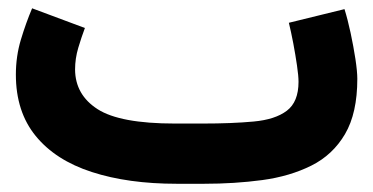

<svg xmlns="http://www.w3.org/2000/svg" viewBox="-20 -447 908 467"><path d="M476.1 0H410.2Q291.5 0 203.4 -28.6Q115.2 -57.1 66.9 -116.2Q18.6 -175.3 18.6 -265.6Q18.6 -310.1 30.8 -350.6Q43 -391.1 58.1 -426.8L186.5 -378.9Q178.2 -356.9 170.4 -330.8Q162.6 -304.7 162.6 -277.8Q163.1 -216.3 217.5 -181.4Q272 -146.5 405.3 -146.5H472.7Q544.4 -146.5 596.9 -151.4Q649.4 -156.2 677.7 -177.7Q706.1 -199.2 706.1 -248Q706.1 -262.2 702.4 -287.6Q698.7 -313 693.4 -341.3Q688 -369.6 682.6 -391.6L817.9 -424.8Q825.7 -399.9 832.8 -366.9Q839.8 -334 844.5 -303.5Q849.1 -272.9 849.1 -255.4Q849.1 -171.9 819.3 -121.1Q789.6 -70.3 737.3 -44.2Q685.1 -18.1 617.9 -9Q550.8 0 476.1 0Z"/></svg>

Font: Vazir Black WOL
Style: Black-WOL
Weight: 900
Designer: Saber Rastikerdar
Foundry: Saber Rastikerdar
Version: Version 30.0.0